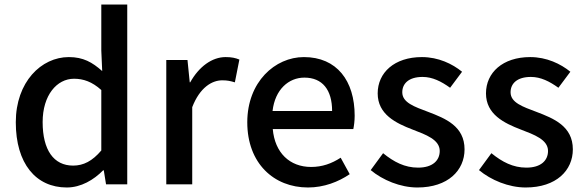

<svg xmlns="http://www.w3.org/2000/svg" viewBox="-20 -817 2594 851"><path d="M276 14C339 14 396 -20 437 -62H440L450 0H544V-797H429V-593L433 -502C389 -541 349 -564 285 -564C163 -564 50 -454 50 -275C50 -92 139 14 276 14ZM304 -83C218 -83 169 -152 169 -276C169 -395 232 -468 308 -468C349 -468 388 -455 429 -418V-150C389 -103 350 -83 304 -83Z M717 0H832V-342C866 -430 920 -461 965 -461C988 -461 1001 -458 1021 -452L1041 -553C1024 -560 1007 -564 980 -564C920 -564 862 -522 823 -452H821L811 -551H717Z M1345 14C1416 14 1480 -11 1530 -45L1490 -118C1450 -92 1408 -77 1359 -77C1264 -77 1198 -140 1189 -245H1546C1549 -259 1552 -281 1552 -304C1552 -459 1473 -564 1327 -564C1199 -564 1076 -454 1076 -275C1076 -93 1194 14 1345 14ZM1188 -325C1199 -421 1260 -473 1329 -473C1409 -473 1452 -419 1452 -325Z M1830 14C1966 14 2039 -62 2039 -155C2039 -258 1954 -292 1878 -321C1817 -344 1763 -362 1763 -408C1763 -446 1791 -476 1853 -476C1897 -476 1936 -456 1975 -428L2028 -499C1985 -534 1923 -564 1850 -564C1728 -564 1654 -495 1654 -403C1654 -310 1735 -271 1808 -243C1868 -220 1929 -198 1929 -148C1929 -106 1898 -74 1833 -74C1774 -74 1726 -99 1678 -138L1623 -63C1676 -19 1754 14 1830 14Z M2310 14C2446 14 2519 -62 2519 -155C2519 -258 2434 -292 2358 -321C2297 -344 2243 -362 2243 -408C2243 -446 2271 -476 2333 -476C2377 -476 2416 -456 2455 -428L2508 -499C2465 -534 2403 -564 2330 -564C2208 -564 2134 -495 2134 -403C2134 -310 2215 -271 2288 -243C2348 -220 2409 -198 2409 -148C2409 -106 2378 -74 2313 -74C2254 -74 2206 -99 2158 -138L2103 -63C2156 -19 2234 14 2310 14Z"/></svg>

Font: Noto Sans JP Medium
Style: Regular
Weight: 500
Designer: Ryoko NISHIZUKA 西塚涼子 (kana, bopomofo & ideographs); Paul D. Hunt (Latin, Greek & Cyrillic); Sandoll Communications 산돌커뮤니
Foundry: Adobe
Version: Version 2.004;hotconv 1.0.118;makeotfexe 2.5.65603